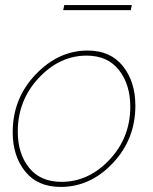

<svg xmlns="http://www.w3.org/2000/svg" viewBox="-20 -726 601 756"><path d="M229 -686 233 -706H499L495 -686ZM30 -205Q30 -338 120 -432.5Q210 -527 325 -527Q415 -527 464 -465.5Q513 -404 513 -310Q513 -178 424.5 -84Q336 10 219 10Q128 10 79 -51Q30 -112 30 -205ZM493 -306Q493 -393 448.5 -450Q404 -507 321 -507Q215 -507 132.5 -419Q50 -331 50 -208Q50 -121 94.5 -65.5Q139 -10 222 -10Q329 -10 411 -97Q493 -184 493 -306Z"/></svg>

Font: Raleway-v4020 Thin
Style: Italic
Weight: 250
Italic angle: -12°
Designer: Matt McInerney, Pablo Impallari, Rodrigo Fuenzalida
Foundry: Matt McInerney, Pablo Impallari, Rodrigo Fuenzalida
Version: Version 4.020;PS 004.020;hotconv 1.0.88;makeotf.lib2.5.64775